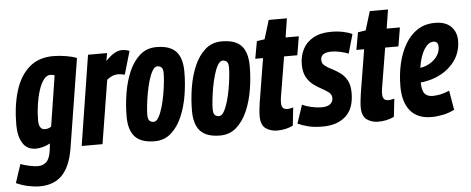

<svg xmlns="http://www.w3.org/2000/svg" viewBox="-76 -797 2836 1156"><g transform="rotate(-5 1342.5 -219.0)"><path d="M-21 188 16 76Q39 85 69.5 91.5Q100 98 121 98Q151 98 171.5 79Q192 60 199 10L204 -32Q183 -20 159.5 -14Q136 -8 118 -8Q64 -8 38 -50Q12 -92 12 -160Q12 -275 39 -364Q66 -453 123 -503.5Q180 -554 269 -554Q307 -554 348 -547Q389 -540 411 -530L325 7Q307 117 257 168.5Q207 220 121 220Q89 220 51.5 212Q14 204 -21 188ZM268 -438Q262 -440 255.5 -441.5Q249 -443 242 -443Q220 -443 202 -419.5Q184 -396 171.5 -357Q159 -318 152 -271Q145 -224 145 -176Q145 -120 183 -120Q202 -120 220 -132Z M594 -544 586 -497Q615 -527 638.5 -540.5Q662 -554 684 -554Q696 -554 707 -552Q718 -550 730 -545L689 -405Q678 -408 667 -409.5Q656 -411 648 -411Q632 -411 616 -405Q600 -399 581 -384L519 0H393L479 -544Z M834 10Q753 10 715.5 -30Q678 -70 678 -153Q678 -222 689.5 -293Q701 -364 726.5 -423Q752 -482 793 -518Q834 -554 893 -554Q974 -554 1011 -514.5Q1048 -475 1048 -391Q1048 -321 1036.5 -250.5Q1025 -180 999.5 -121Q974 -62 933 -26Q892 10 834 10ZM838 -107Q854 -107 867.5 -130Q881 -153 891.5 -188.5Q902 -224 909 -263.5Q916 -303 919.5 -338Q923 -373 923 -392Q923 -419 913.5 -428.5Q904 -438 888 -438Q872 -438 858.5 -415Q845 -392 834.5 -356Q824 -320 817 -280.5Q810 -241 806.5 -207Q803 -173 803 -154Q803 -126 812.5 -116.5Q822 -107 838 -107Z M1229 10Q1148 10 1110.5 -30Q1073 -70 1073 -153Q1073 -222 1084.5 -293Q1096 -364 1121.5 -423Q1147 -482 1188 -518Q1229 -554 1288 -554Q1369 -554 1406 -514.5Q1443 -475 1443 -391Q1443 -321 1431.5 -250.5Q1420 -180 1394.5 -121Q1369 -62 1328 -26Q1287 10 1229 10ZM1233 -107Q1249 -107 1262.5 -130Q1276 -153 1286.5 -188.5Q1297 -224 1304 -263.5Q1311 -303 1314.5 -338Q1318 -373 1318 -392Q1318 -419 1308.5 -428.5Q1299 -438 1283 -438Q1267 -438 1253.5 -415Q1240 -392 1229.5 -356Q1219 -320 1212 -280.5Q1205 -241 1201.5 -207Q1198 -173 1198 -154Q1198 -126 1207.5 -116.5Q1217 -107 1233 -107Z M1682 -120 1670 -11Q1627 10 1574 10Q1535 10 1505.5 -10.5Q1476 -31 1476 -87Q1476 -103 1478.5 -126Q1481 -149 1484 -169L1527 -432H1480L1499 -537L1546 -544L1581 -658H1691L1673 -544H1753L1734 -431H1654L1613 -183Q1612 -175 1611.5 -167.5Q1611 -160 1611 -154Q1611 -135 1619 -124.5Q1627 -114 1647 -114Q1655 -114 1663 -115.5Q1671 -117 1682 -120Z M1699 -21 1736 -132Q1759 -121 1791.5 -113.5Q1824 -106 1852 -106Q1888 -106 1905 -120Q1922 -134 1922 -155Q1922 -177 1905 -190.5Q1888 -204 1863.5 -217Q1839 -230 1814.5 -248Q1790 -266 1773 -296Q1756 -326 1756 -374Q1756 -423 1776.5 -464Q1797 -505 1840 -529.5Q1883 -554 1949 -554Q1988 -554 2021.5 -547Q2055 -540 2076 -529L2043 -414Q2020 -423 1993 -429Q1966 -435 1941 -435Q1875 -435 1875 -390Q1875 -369 1892 -355.5Q1909 -342 1933.5 -330Q1958 -318 1982.5 -300.5Q2007 -283 2023.5 -254Q2040 -225 2040 -177Q2040 -82 1988.5 -36Q1937 10 1850 10Q1800 10 1764.5 1.5Q1729 -7 1699 -21Z M2293 -120 2281 -11Q2238 10 2185 10Q2146 10 2116.5 -10.5Q2087 -31 2087 -87Q2087 -103 2089.5 -126Q2092 -149 2095 -169L2138 -432H2091L2110 -537L2157 -544L2192 -658H2302L2284 -544H2364L2345 -431H2265L2224 -183Q2223 -175 2222.5 -167.5Q2222 -160 2222 -154Q2222 -135 2230 -124.5Q2238 -114 2258 -114Q2266 -114 2274 -115.5Q2282 -117 2293 -120Z M2646 -22Q2614 -5 2577 2.5Q2540 10 2506 10Q2423 10 2379.5 -42Q2336 -94 2336 -190Q2336 -264 2351.5 -329.5Q2367 -395 2397 -445.5Q2427 -496 2471.5 -524.5Q2516 -553 2576 -553Q2640 -553 2673 -520Q2706 -487 2706 -434Q2706 -357 2657.5 -299.5Q2609 -242 2530 -217Q2494 -206 2460 -203Q2461 -152 2477.5 -134Q2494 -116 2525 -116Q2546 -116 2571.5 -121Q2597 -126 2626 -139ZM2557 -441Q2526 -441 2501 -401Q2476 -361 2465 -291Q2486 -294 2503 -301Q2541 -317 2563.5 -345.5Q2586 -374 2586 -407Q2586 -441 2557 -441Z"/></g></svg>

Font: Georama Condensed
Style: Bold Italic
Weight: 700
Width: 3
Italic angle: -9°
Designer: Jean-Baptiste Levee
Foundry: Production Type
Version: Version 1.000